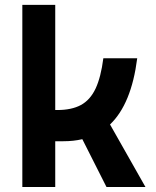

<svg xmlns="http://www.w3.org/2000/svg" viewBox="-20 -752 626 772"><path d="M69.8 0V-732.4H202.1V-309.6H210Q268.1 -309.6 305.4 -329.8Q342.8 -350.1 364.3 -395.8Q385.7 -441.4 395.5 -517.6H531.7Q508.3 -333.5 422.4 -251.5L564.9 0H408.2L311 -192.4Q275.9 -184.1 234.4 -184.1H202.1V0Z"/></svg>

Font: Cascadia Mono
Style: Bold
Weight: 700
Monospace: yes
Designer: Aaron Bell
Foundry: Saja Typeworks
Version: Version 2404.023; ttfautohint (v1.8.4)